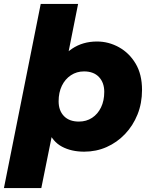

<svg xmlns="http://www.w3.org/2000/svg" viewBox="-52 -762 767 976"><path d="M-32 194 155 -742H345L287 -451L241 -272L217 -98L158 194ZM376 9Q311 9 263 -16.5Q215 -42 193 -99Q171 -156 183 -251Q193 -344 226.5 -411Q260 -478 314.5 -514.5Q369 -551 441 -551Q500 -551 552.5 -522Q605 -493 637.5 -438.5Q670 -384 670 -305Q670 -237 647 -180Q624 -123 583.5 -80.5Q543 -38 490 -14.5Q437 9 376 9ZM349 -144Q387 -144 416 -163Q445 -182 461.5 -216Q478 -250 478 -295Q478 -342 451 -370.5Q424 -399 375 -399Q338 -399 308.5 -379.5Q279 -360 262.5 -326Q246 -292 246 -247Q246 -200 273 -172Q300 -144 349 -144Z"/></svg>

Font: Montserrat Thin ExtraBold
Style: Italic
Weight: 800
Italic angle: -11.3°
Version: Version 9.000